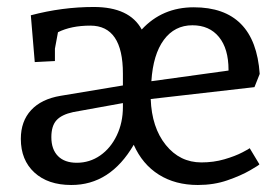

<svg xmlns="http://www.w3.org/2000/svg" viewBox="-20 -523 796 553"><path d="M250 -502.9Q353 -502.9 388.2 -438Q447.3 -502 538.1 -502Q714.8 -502 728 -310.1L712.9 -272L414.1 -237.8Q417 -155.8 457.5 -105.5Q498 -55.2 560.1 -55.2Q595.2 -55.2 626.2 -64.2Q657.2 -73.2 678.2 -84.2Q699.2 -95.2 699.2 -96.2L727.1 -49.8Q727.1 -47.9 700.4 -32.5Q673.8 -17.1 635 -3.7Q596.2 9.8 549.8 9.8Q484.9 9.8 437.5 -20Q390.1 -49.8 365.2 -106Q297.4 10.3 185.1 9.8Q118.2 9.8 79.1 -26.1Q40 -62 40 -123Q40 -173.8 69.6 -205.8Q99.1 -237.8 154.8 -247.1L334 -276.9V-311Q334 -449.2 240.2 -449.2Q185.1 -449.2 147 -430.2L138.2 -382.8V-347.2L80.1 -344.2L68.8 -479Q159.2 -502.9 250 -502.9ZM416 -289.1 638.2 -319.8V-321.8Q638.2 -382.8 610.6 -416.5Q583 -450.2 534.2 -450.2Q482.9 -450.2 451.9 -408.2Q420.9 -366.2 416 -289.1ZM127.9 -127.9Q127.9 -92.8 147 -73.5Q166 -54.2 201.2 -54.2Q238.3 -54.2 268.6 -75.2Q298.8 -96.2 316.4 -133.1Q334 -169.9 334 -214.8V-226.1L190.9 -200.2Q157.2 -192.9 142.6 -176.5Q127.9 -160.2 127.9 -127.9Z"/></svg>

Font: Sura
Style: Regular
Weight: 400
Designer: Carolina Giovagnoli
Foundry: Huerta Tipografica
Version: Version 1.003;PS 001.002;hotconv 1.0.70;makeotf.lib2.5.58329